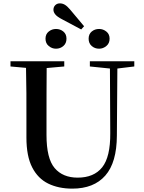

<svg xmlns="http://www.w3.org/2000/svg" viewBox="-20 -1097 849 1135"><path d="M347.2 -982.9Q317.9 -998 306.9 -1011.7Q295.9 -1025.4 295.9 -1039.1Q295.9 -1055.7 306.6 -1066.4Q317.4 -1077.1 334 -1077.1Q349.6 -1077.1 363.5 -1068.8Q377.4 -1060.5 394 -1041L477.1 -941.9L460 -922.9ZM311 -809.1Q287.1 -809.1 268.1 -825Q249 -840.8 249 -868.2Q249 -895.5 268.1 -910.6Q287.1 -925.8 311 -925.8Q335.9 -925.8 354.5 -910.6Q373 -895.5 373 -868.2Q373 -840.8 354.5 -825Q335.9 -809.1 311 -809.1ZM565.9 -809.1Q540.5 -809.1 522.2 -825Q503.9 -840.8 503.9 -868.2Q503.9 -895.5 522.2 -910.6Q540.5 -925.8 565.9 -925.8Q589.4 -925.8 608.6 -910.6Q627.9 -895.5 627.9 -868.2Q627.9 -840.8 608.6 -825Q589.4 -809.1 565.9 -809.1ZM511.2 -704.1V-734.9H773.9V-704.1L673.8 -691.9L670.9 -295.9Q670.4 -136.2 602.5 -59.1Q534.7 18.1 407.2 18.1Q326.2 18.1 265.1 -11.7Q204.1 -41.5 170.2 -107.7Q136.2 -173.8 136.2 -284.2V-397Q136.2 -471.2 136 -546.1Q135.7 -621.1 133.8 -695.8L42 -704.1V-734.9H359.9V-704.1L255.9 -694.8Q255.4 -621.6 255.1 -546.9Q254.9 -472.2 254.9 -397V-298.8Q254.9 -160.2 303 -103.5Q351.1 -46.9 439 -46.9Q535.2 -46.9 584 -107.9Q632.8 -168.9 631.8 -310.1L629.9 -691.9Z"/></svg>

Font: Source Han Serif TW SemiBold
Style: Regular
Weight: 600
Designer: Ryoko NISHIZUKA Ë•øÂ°öÊ∂ºÂ≠ê (kana & ideographs); Frank Grie√ühammer (Latin, Greek & Cyrillic); Wenlong ZHANG Âº†ÊñáÈæô 
Foundry: Adobe
Version: Version 2.003;hotconv 1.1.1;makeotfexe 2.6.0